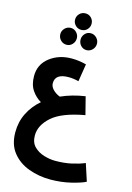

<svg xmlns="http://www.w3.org/2000/svg" viewBox="-187 -1036 1043 1519"><g transform="rotate(15 335.0 -277.0)"><path d="M670 336 624 195Q579 214 519 227.5Q459 241 385 241Q340 241 292 226.5Q244 212 211 179Q178 146 178 88Q178 4 258 -66.5Q338 -137 523 -170L486 -315Q378 -299 289 -259Q255 -272 231.5 -296Q208 -320 208 -348Q208 -426 318 -426Q356 -426 400 -415L423 -559Q363 -575 303 -575Q199 -575 124.5 -517.5Q50 -460 50 -365Q50 -294 81 -248.5Q112 -203 156 -178Q93 -124 57.5 -53Q22 18 22 103Q22 204 73.5 268.5Q125 333 208 363.5Q291 394 385 394Q474 394 554 374.5Q634 355 670 336ZM316 -813Q345 -813 364 -833Q383 -853 383 -880Q383 -908 364 -928Q345 -948 316 -948Q287 -948 267.5 -928Q248 -908 248 -880Q248 -853 267.5 -833Q287 -813 316 -813ZM234 -669Q261 -669 280.5 -689.5Q300 -710 300 -739Q300 -766 280.5 -786.5Q261 -807 234 -807Q205 -807 185 -786.5Q165 -766 165 -739Q165 -710 185 -689.5Q205 -669 234 -669ZM397 -669Q425 -669 445 -689.5Q465 -710 465 -739Q465 -766 445 -786.5Q425 -807 397 -807Q369 -807 350 -786.5Q331 -766 331 -739Q331 -710 350 -689.5Q369 -669 397 -669Z"/></g></svg>

Font: Noto Sans Arabic Extra
Style: Regular
Weight: 800
Designer: Nadine Chahine - Monotype Design Team
Foundry: Monotype Imaging Inc.
Version: Version 1.902